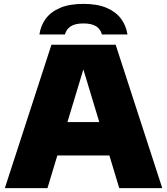

<svg xmlns="http://www.w3.org/2000/svg" viewBox="-20 -971 862 991"><path d="M5 0 245.5 -740H577L817.5 0H595.5L400.5 -645H420L225 0ZM218.5 -168.5 268.5 -341H553L602.5 -168.5ZM183.5 -793Q190 -839 216.2 -874.5Q242.5 -910 290.5 -930.5Q338.5 -951 410.5 -951Q482.5 -951 530.2 -930.5Q578 -910 604.5 -874.5Q631 -839 638 -793H506Q499.5 -819.5 476.8 -834.8Q454 -850 410.5 -850Q367.5 -850 344.8 -834.8Q322 -819.5 315 -793Z"/></svg>

Font: Encode Sans SemiExpanded Black
Style: Regular
Weight: 900
Width: 6
Designer: Multiple Designers
Foundry: Impallari Type
Version: Version 3.002